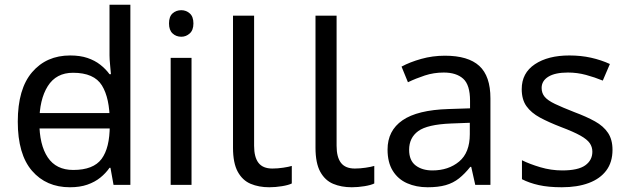

<svg xmlns="http://www.w3.org/2000/svg" viewBox="-20 -780 2649 810"><path d="M104 -238V-303H480V-238ZM275 10Q175 10 115 -59.5Q55 -129 55 -267Q55 -405 115.5 -475.5Q176 -546 276 -546Q318 -546 349 -535.5Q380 -525 403 -507Q426 -489 442 -467H448Q447 -480 444.5 -505.5Q442 -531 442 -546V-760H530V0H459L446 -72H442Q426 -49 403 -30.5Q380 -12 348.5 -1Q317 10 275 10ZM289 -63Q374 -63 408.5 -109.5Q443 -156 443 -250V-266Q443 -366 410 -419.5Q377 -473 288 -473Q217 -473 181.5 -416.5Q146 -360 146 -265Q146 -169 181.5 -116Q217 -63 289 -63Z M788 -536V0H700V-536ZM745 -737Q765 -737 780.5 -723.5Q796 -710 796 -681Q796 -653 780.5 -639Q765 -625 745 -625Q723 -625 708 -639Q693 -653 693 -681Q693 -710 708 -723.5Q723 -737 745 -737Z M1116 10Q1072 10 1037.5 -4.5Q1003 -19 983 -55.5Q963 -92 963 -157V-714H1052V-165Q1052 -117 1070.5 -93Q1089 -69 1129 -69Q1151 -69 1174.5 -72.5Q1198 -76 1211 -80V-6Q1197 1 1169.5 5.5Q1142 10 1116 10Z M1464 10Q1420 10 1385.5 -4.5Q1351 -19 1331 -55.5Q1311 -92 1311 -157V-714H1400V-165Q1400 -117 1418.5 -93Q1437 -69 1477 -69Q1499 -69 1522.5 -72.5Q1546 -76 1559 -80V-6Q1545 1 1517.5 5.5Q1490 10 1464 10Z M1857 -545Q1955 -545 2002 -502Q2049 -459 2049 -365V0H1985L1968 -76H1964Q1941 -47 1916.5 -27.5Q1892 -8 1860.5 1Q1829 10 1784 10Q1736 10 1697.5 -7Q1659 -24 1637 -59.5Q1615 -95 1615 -149Q1615 -229 1678 -272.5Q1741 -316 1872 -320L1963 -323V-355Q1963 -422 1934 -448Q1905 -474 1852 -474Q1810 -474 1772 -461.5Q1734 -449 1701 -433L1674 -499Q1709 -518 1757 -531.5Q1805 -545 1857 -545ZM1883 -259Q1783 -255 1744.5 -227Q1706 -199 1706 -148Q1706 -103 1733.5 -82Q1761 -61 1804 -61Q1872 -61 1917 -98.5Q1962 -136 1962 -214V-262Z M2564 -148Q2564 -96 2538 -61Q2512 -26 2464 -8Q2416 10 2350 10Q2294 10 2253.5 1Q2213 -8 2182 -24V-104Q2214 -88 2259.5 -74.5Q2305 -61 2352 -61Q2419 -61 2449 -82.5Q2479 -104 2479 -140Q2479 -160 2468 -176Q2457 -192 2428.5 -208Q2400 -224 2347 -244Q2295 -264 2258 -284Q2221 -304 2201 -332Q2181 -360 2181 -404Q2181 -472 2236.5 -509Q2292 -546 2382 -546Q2431 -546 2473.5 -536.5Q2516 -527 2553 -510L2523 -440Q2489 -454 2452 -464Q2415 -474 2376 -474Q2322 -474 2293.5 -456.5Q2265 -439 2265 -409Q2265 -387 2278 -371.5Q2291 -356 2321.5 -341.5Q2352 -327 2403 -307Q2454 -288 2490 -268Q2526 -248 2545 -219.5Q2564 -191 2564 -148Z"/></svg>

Font: ubangla05
Style: Book
Weight: 400
Designer: Jelle Bosma - Monotype Design Team
Foundry: Monotype Imaging Inc.
Version: Version 2.003